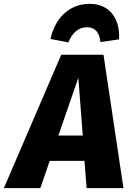

<svg xmlns="http://www.w3.org/2000/svg" viewBox="-77 -980 682 1000"><path d="M376 -838C420 -838 442 -808 446 -761L543 -775C549 -873 502 -960 389 -960C277 -960 207 -876 186 -777L279 -759C298 -806 329 -838 376 -838ZM374 0H566L462 -695H242L-57 0H133L182 -142H363ZM227 -274 331 -575 354 -274Z"/></svg>

Font: Fira Sans ExtraBold
Style: Italic
Weight: 800
Italic angle: -8°
Designer: bBox Type GmbH & Carrois Corporate GbR & Edenspiekermann AG
Foundry: bBox Type GmbH & Carrois Corporate GbR & Edenspiekermann AG
Version: Version 4.301;PS 004.301;hotconv 1.0.88;makeotf.lib2.5.64775